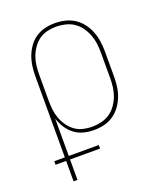

<svg xmlns="http://www.w3.org/2000/svg" viewBox="-138 -627 775 920"><g transform="rotate(-20 250.0 -166.5)"><path d="M77 205V101H23V83H77V-330Q77 -356 80.5 -381.5Q84 -407 93 -431Q102 -455 117 -476Q132 -497 153.5 -511.5Q175 -526 200 -532Q225 -538 251 -538Q277 -538 302.5 -532Q328 -526 350 -512Q372 -498 388 -477Q404 -456 413.5 -432Q423 -408 427 -382Q431 -356 431 -330V-200Q431 -174 427.5 -148.5Q424 -123 414.5 -99Q405 -75 389.5 -54Q374 -33 352.5 -18.5Q331 -4 305.5 2Q280 8 254 8Q228 8 202 1.5Q176 -5 155 -21Q134 -37 119.5 -59.5Q105 -82 97 -107V83H250V101H97V205ZM251 -10Q274 -10 297.5 -15.5Q321 -21 340.5 -34Q360 -47 374 -66.5Q388 -86 396.5 -108Q405 -130 408 -153Q411 -176 411 -200V-330Q411 -354 408 -377Q405 -400 396.5 -422Q388 -444 374 -463.5Q360 -483 340.5 -496Q321 -509 297.5 -514.5Q274 -520 251 -520Q228 -520 205 -514.5Q182 -509 163.5 -495.5Q145 -482 131.5 -462.5Q118 -443 110 -421Q102 -399 99.5 -376Q97 -353 97 -330V-200Q97 -177 99.5 -154Q102 -131 110 -109Q118 -87 131.5 -67.5Q145 -48 163.5 -34.5Q182 -21 205 -15.5Q228 -10 251 -10Z"/></g></svg>

Font: Iosevka Slab Thin
Style: Regular
Weight: 100
Monospace: yes
Designer: Belleve Invis
Foundry: Belleve Invis
Version: Version 11.1.0; ttfautohint (v1.8.3)